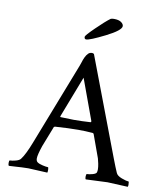

<svg xmlns="http://www.w3.org/2000/svg" viewBox="-91 -916 851 994"><g transform="rotate(10 334.0 -419.0)"><path d="M356.4 -644.5 551.8 -128.9Q569.3 -83 580.1 -58.6Q585.9 -43.9 610.4 -34.7Q634.8 -25.4 646.5 -25.4Q650.4 -25.4 650.4 -6.8Q650.4 -2.9 648.4 2.9Q550.8 -2 541 -2Q540 -2 427.7 2.9Q423.8 -1 424.3 -13.2Q424.8 -25.4 428.7 -25.4Q440.4 -25.4 458 -30.3Q475.6 -35.2 478.5 -43Q480.5 -50.8 480.5 -58.6Q480.5 -71.3 477.1 -88.4Q473.6 -105.5 470.7 -115.2L466.8 -126L426.8 -236.3Q423.8 -240.2 420.9 -240.2Q382.8 -243.2 346.7 -243.2Q295.9 -243.2 222.7 -238.3L217.8 -235.4L175.8 -127.9Q159.2 -79.1 159.2 -60.5Q159.2 -46.9 167 -41Q175.8 -34.2 195.3 -29.8Q214.8 -25.4 223.6 -25.4Q226.6 -25.4 227.1 -13.7Q227.5 -2 225.6 2.9Q127.9 -2 125 -2Q105.5 -2 90.8 -1Q76.2 0 58.1 1Q40 2 23.4 2.9Q19.5 -1 19.5 -11.7Q19.5 -25.4 23.4 -25.4Q35.2 -25.4 53.7 -30.3Q72.3 -35.2 79.1 -43.9Q99.6 -70.3 125 -135.7L294.9 -572.3Q296.9 -577.1 300.3 -587.9Q303.7 -598.6 305.7 -604Q307.6 -609.4 311.5 -617.7Q315.4 -626 318.4 -629.9Q321.3 -633.8 325.7 -638.7Q330.1 -643.6 335.4 -645.5Q340.8 -647.5 347.7 -647.5ZM243.2 -292Q293.9 -290 312.5 -290Q355.5 -290 401.4 -293L404.3 -297.9L325.2 -513.7L241.2 -295.9Q241.2 -292 243.2 -292ZM293.9 -723.6Q293.9 -730.5 338.9 -774.4Q383.8 -818.4 410.2 -837.9Q416 -840.8 427.7 -840.8Q453.1 -840.8 465.8 -831.5Q478.5 -822.3 478.5 -811.5Q478.5 -789.1 400.4 -750Q322.3 -710.9 303.7 -710.9Q293.9 -710.9 293.9 -723.6Z"/></g></svg>

Font: Crimson Text
Style: Roman
Weight: 400
Version: Version 0.13